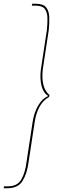

<svg xmlns="http://www.w3.org/2000/svg" viewBox="-39 -800 331 1020"><path d="M102 60Q95 118 74 154Q53 190 2 190H-18L-19 200H0Q57 200 81 161Q105 122 113 60L145 -150Q160 -251 222 -285L224 -295Q200 -315 191.5 -349.5Q183 -384 188 -430L220 -640Q224 -679 222.5 -711Q221 -743 205.5 -761.5Q190 -780 151 -780H132L130 -770H150Q185 -770 198.5 -753Q212 -736 213 -706.5Q214 -677 210 -640L178 -430Q172 -380 182 -342.5Q192 -305 218 -290Q187 -278 164.5 -240.5Q142 -203 134 -150Z"/></svg>

Font: Jost* 200 Hairline Italic
Style: Italic
Weight: 100
Italic angle: -10°
Version: Version 3.200; ttfautohint (v0.97) -l 8 -r 50 -G 200 -x 14 -